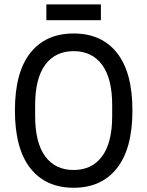

<svg xmlns="http://www.w3.org/2000/svg" viewBox="-20 -846 673 878"><path d="M192 -825.8H441.4V-753.7H192ZM48.2 -340.8Q48.2 -515.2 118.6 -604Q189 -692.9 316.9 -692.9Q444.8 -692.9 515.2 -603.8Q585.6 -514.8 585.6 -340.8Q585.6 -166.8 515 -77.1Q444.4 12.6 316.7 12.6Q189 12.6 118.6 -76.9Q48.2 -166.4 48.2 -340.8ZM140.7 -364.9V-315.8Q140.7 -193.3 186.8 -131Q232.8 -68.6 316.7 -68.6Q400.5 -68.6 446.8 -131Q493 -193.3 493 -315.8V-364.9Q493 -487.4 446.8 -549.7Q400.5 -612.1 316.7 -612.1Q232.8 -612.1 186.8 -549.7Q140.7 -487.4 140.7 -364.9Z"/></svg>

Font: Puralecka Narrow
Style: Regular
Weight: 400
Designer: Hector Gatti, Marcela Romero, Pablo Cosgaya and Nicolas Silva
Version: Version 1.004;PS 001.004;hotconv 1.0.70;makeotf.lib2.5.58329